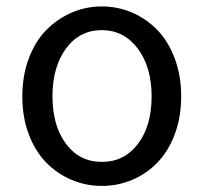

<svg xmlns="http://www.w3.org/2000/svg" viewBox="-20 -577 645 609"><path d="M50.8 -271.5Q50.8 -336.9 71.3 -391.6Q91.8 -446.3 127 -481.9Q162.1 -517.6 207.5 -537.1Q252.9 -556.6 303.2 -556.6Q353.5 -556.6 398.9 -537.1Q444.3 -517.6 479 -481.9Q513.7 -446.3 534.2 -391.6Q554.7 -336.9 554.7 -271.5Q554.7 -205.1 534.2 -150.9Q513.7 -96.7 479 -61Q444.3 -25.4 398.9 -6.3Q353.5 12.7 303.2 12.7Q252.9 12.7 207.5 -6.3Q162.1 -25.4 127 -61Q91.8 -96.7 71.3 -150.9Q50.8 -205.1 50.8 -271.5ZM460.9 -271.5Q460.9 -364.3 417 -422.9Q373 -481.4 302.7 -481.4Q232.4 -481.4 189.5 -423.3Q146.5 -365.2 146.5 -271.5Q146.5 -177.7 189.5 -120.6Q232.4 -63.5 303.2 -63.5Q374 -63.5 417.5 -120.6Q460.9 -177.7 460.9 -271.5Z"/></svg>

Font: irohamaru Regular
Style: Regular
Weight: 400
Designer: [Source Han Sans]
Ryoko NISHIZUKA  (kana & ideographs); Paul D. Hunt (Latin, Greek & Cyrillic); Wenlong ZHANG  (bopomofo
Version: Version 1.00